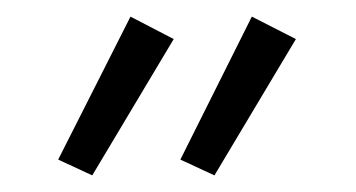

<svg xmlns="http://www.w3.org/2000/svg" viewBox="-20 -713 428 231"><path d="M50 -521 137 -693 189 -666 91 -502ZM197 -521 283 -693 336 -666 238 -502Z"/></svg>

Font: Assistant-zap
Style: zap
Weight: 400
Designer: Hebrew By Ben Nathan, Latin by Paul Hunt
Version: Version 2.001